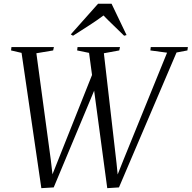

<svg xmlns="http://www.w3.org/2000/svg" viewBox="-20 -994 1022 1024"><path d="M200.5 9.5 95 -712 39 -725 41 -743H267.5L263.5 -725L174 -710L251 -141L264.5 -24L245 -27L291 -142.5L486.5 -633.5L534 -634.5L266.5 5.5ZM552 9.5 455 -712 391.5 -725 393.5 -743H620L616 -725L534 -710L601.5 -123.5L611.5 -24L593 -27L639 -142.5L871 -713L782 -725L784 -743H982L979.5 -725L921.5 -714L614.5 5.5ZM357.5 -810.5 503 -974H575L655 -807L642 -803.5Q615.5 -830 587.8 -856.2Q560 -882.5 532 -911.5Q498 -886 458.5 -860.5Q419 -835 369.5 -803.5Z"/></svg>

Font: Merriweather 144pt Light
Style: Italic
Weight: 300
Italic angle: -7.8°
Version: Version 2.101